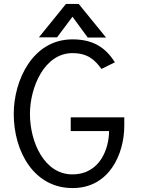

<svg xmlns="http://www.w3.org/2000/svg" viewBox="-20 -927 706 961"><path d="M510.7 -739.3 374 -907.2H310.1L174.8 -740.2H265.6L342.8 -843.3L418.9 -739.3ZM341.8 14.2H344.7C526.4 14.2 602.1 -155.8 602.1 -297.9V-339.8H334V-271H525.9C525.9 -189.9 484.9 -54.2 341.8 -54.2C202.6 -54.2 129.9 -214.4 129.9 -356.9C129.9 -490.2 202.1 -661.1 342.8 -661.1C417 -661.1 454.1 -628.9 487.8 -582C487.8 -582 528.8 -602.1 555.2 -615.2C511.2 -684.1 452.1 -730 342.8 -730C142.1 -730 48.8 -522.9 48.8 -356.9C48.8 -165.5 152.3 14.2 341.8 14.2Z"/></svg>

Font: Tuffy
Style: Regular
Weight: 500
Designer: Thatcher Ulrich, Karoly Barta and Michael Everson
Version: Version 001.270